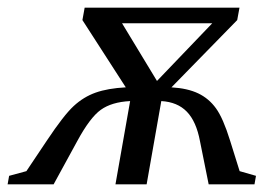

<svg xmlns="http://www.w3.org/2000/svg" viewBox="-54 -479 710 499"><path d="M607.4 0H488.3L465.8 -111.8Q456.1 -163.6 431.6 -188.7Q407.2 -213.9 365.2 -216.3L327.1 0H246.1L284.2 -216.3Q236.3 -213.9 208 -193.6Q179.7 -173.3 146.5 -111.8L85.4 0H-34.2L-30.3 -22L14.6 -34.2L67.9 -113.8Q111.8 -179.7 137.5 -203.4Q163.1 -227.1 194.6 -238.3Q226.1 -249.5 272.9 -252L160.2 -426.8L166 -459H568.4L562.5 -426.8L391.6 -252Q433.6 -249.5 461.2 -236.3Q488.8 -223.1 507.3 -197.5Q525.9 -171.9 543.9 -113.8L568.8 -34.2L611.3 -22ZM354 -268.6 497.6 -418.5H263.2Z"/></svg>

Font: Liberation Serif
Style: Italic
Weight: 400
Italic angle: -16.333°
Designer: Steve Matteson
Foundry: Ascender Corporation
Version: Version 2.1.5